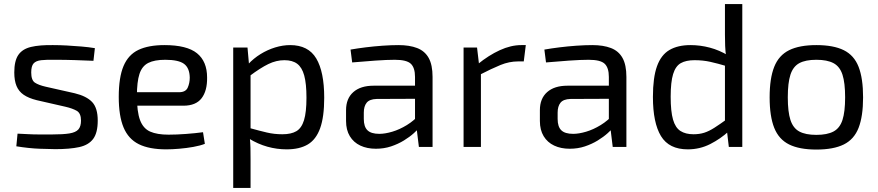

<svg xmlns="http://www.w3.org/2000/svg" viewBox="-20 -720 4305 941"><path d="M240 -499Q272 -499 308 -497Q344 -495 379.5 -492Q415 -489 445 -484L438 -422Q392 -424 345.5 -425.5Q299 -427 253 -427Q208 -428 182 -425Q156 -422 144.5 -409Q133 -396 133 -365Q133 -327 151 -315Q169 -303 204 -295L346 -263Q404 -249 431.5 -220Q459 -191 459 -129Q459 -69 436.5 -39Q414 -9 368 1Q322 11 251 11Q225 11 173.5 9Q122 7 60 -3L66 -65Q90 -64 117 -62.5Q144 -61 173.5 -61Q203 -61 234 -61Q289 -61 320 -66Q351 -71 364 -85.5Q377 -100 377 -129Q377 -165 356 -177Q335 -189 300 -197L160 -229Q120 -239 96 -255.5Q72 -272 61 -298.5Q50 -325 50 -365Q50 -422 70 -451Q90 -480 132 -490Q174 -500 240 -499Z M786 -499Q896 -499 945.5 -459Q995 -419 995 -340Q996 -275 968 -238.5Q940 -202 879 -202H595V-268H857Q890 -268 900 -290.5Q910 -313 910 -340Q909 -387 882 -407Q855 -427 790 -427Q737 -427 706.5 -411.5Q676 -396 663.5 -357.5Q651 -319 651 -250Q651 -172 666.5 -131Q682 -90 716 -75Q750 -60 806 -60Q845 -60 891.5 -63.5Q938 -67 975 -72L984 -15Q961 -6 927.5 0Q894 6 858.5 9Q823 12 795 12Q711 12 660 -13.5Q609 -39 585.5 -95.5Q562 -152 562 -245Q562 -341 585.5 -396.5Q609 -452 658.5 -475.5Q708 -499 786 -499Z M1402 -499Q1491 -499 1530 -433.5Q1569 -368 1569 -241Q1569 -147 1549 -91.5Q1529 -36 1488.5 -12Q1448 12 1385 12Q1337 12 1290.5 -1Q1244 -14 1200 -41L1205 -92Q1252 -79 1288 -70.5Q1324 -62 1364 -62Q1407 -62 1432.5 -77Q1458 -92 1470 -131Q1482 -170 1482 -241Q1482 -310 1471 -350Q1460 -390 1436.5 -407.5Q1413 -425 1374 -425Q1334 -425 1295 -406Q1256 -387 1204 -348L1196 -405Q1223 -434 1257 -455Q1291 -476 1328.5 -487.5Q1366 -499 1402 -499ZM1193 -487 1202 -386 1208 -373V-61L1204 -49Q1207 -21 1207.5 5Q1208 31 1208 60V201H1123V-487Z M1933 -499Q1987 -499 2024.5 -484.5Q2062 -470 2081 -436Q2100 -402 2100 -343V0H2033L2020 -106L2014 -117V-343Q2014 -388 1993.5 -407.5Q1973 -427 1915 -427Q1877 -427 1819.5 -423Q1762 -419 1706 -414L1698 -477Q1732 -483 1772.5 -488Q1813 -493 1855 -496Q1897 -499 1933 -499ZM2060 -300 2059 -236 1826 -235Q1791 -234 1777 -216.5Q1763 -199 1763 -168V-137Q1763 -99 1781 -81.5Q1799 -64 1839 -64Q1867 -64 1902.5 -74.5Q1938 -85 1974 -107Q2010 -129 2040 -163V-100Q2029 -86 2008.5 -67.5Q1988 -49 1959.5 -31.5Q1931 -14 1896.5 -2.5Q1862 9 1822 9Q1779 9 1746 -6.5Q1713 -22 1694.5 -52.5Q1676 -83 1676 -127V-180Q1676 -237 1711.5 -268.5Q1747 -300 1811 -300Z M2318 -487 2329 -394 2337 -379V0H2252V-487ZM2557 -499 2547 -419H2519Q2476 -419 2433 -401.5Q2390 -384 2328 -352L2321 -405Q2375 -449 2429.5 -474Q2484 -499 2535 -499Z M2883 -499Q2937 -499 2974.5 -484.5Q3012 -470 3031 -436Q3050 -402 3050 -343V0H2983L2970 -106L2964 -117V-343Q2964 -388 2943.5 -407.5Q2923 -427 2865 -427Q2827 -427 2769.5 -423Q2712 -419 2656 -414L2648 -477Q2682 -483 2722.5 -488Q2763 -493 2805 -496Q2847 -499 2883 -499ZM3010 -300 3009 -236 2776 -235Q2741 -234 2727 -216.5Q2713 -199 2713 -168V-137Q2713 -99 2731 -81.5Q2749 -64 2789 -64Q2817 -64 2852.5 -74.5Q2888 -85 2924 -107Q2960 -129 2990 -163V-100Q2979 -86 2958.5 -67.5Q2938 -49 2909.5 -31.5Q2881 -14 2846.5 -2.5Q2812 9 2772 9Q2729 9 2696 -6.5Q2663 -22 2644.5 -52.5Q2626 -83 2626 -127V-180Q2626 -237 2661.5 -268.5Q2697 -300 2761 -300Z M3364 -499Q3412 -499 3459 -486.5Q3506 -474 3549 -448L3544 -395Q3497 -409 3461 -417Q3425 -425 3384 -425Q3342 -425 3316.5 -410.5Q3291 -396 3279 -357Q3267 -318 3267 -246Q3267 -174 3278.5 -134Q3290 -94 3315 -78Q3340 -62 3379 -62Q3408 -62 3431.5 -69.5Q3455 -77 3481.5 -94Q3508 -111 3544 -137L3552 -77Q3512 -40 3461 -14Q3410 12 3351 12Q3259 12 3219.5 -53Q3180 -118 3180 -245Q3180 -340 3200 -395.5Q3220 -451 3261 -475Q3302 -499 3364 -499ZM3618 -700V0H3552L3542 -85L3533 -92V-426L3539 -441Q3535 -469 3534 -495Q3533 -521 3533 -550V-700Z M3981 -499Q4065 -499 4115.5 -474Q4166 -449 4188 -392.5Q4210 -336 4210 -243Q4210 -150 4188 -93.5Q4166 -37 4115.5 -12Q4065 13 3981 13Q3898 13 3847.5 -12Q3797 -37 3774.5 -93.5Q3752 -150 3752 -243Q3752 -336 3774.5 -392.5Q3797 -449 3847.5 -474Q3898 -499 3981 -499ZM3981 -427Q3928 -427 3897.5 -410.5Q3867 -394 3854 -354Q3841 -314 3841 -243Q3841 -172 3854 -132Q3867 -92 3897.5 -75.5Q3928 -59 3981 -59Q4034 -59 4065 -75.5Q4096 -92 4109 -132Q4122 -172 4122 -243Q4122 -314 4109 -354Q4096 -394 4065 -410.5Q4034 -427 3981 -427Z"/></svg>

Font: Exo 2
Style: Regular
Weight: 400
Designer: Natanael Gama
Foundry: Natanael Gama
Version: Version 2.010